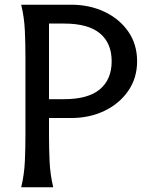

<svg xmlns="http://www.w3.org/2000/svg" viewBox="-20 -795 637 815"><path d="M282 -775Q360 -775 423.5 -745Q487 -715 524.5 -661Q562 -607 562 -535Q562 -464 524.5 -409.5Q487 -355 423.5 -324.5Q360 -294 282 -294H188V-222Q188 -166 190.5 -110Q193 -54 206 0H70Q83 -54 85.5 -110Q88 -166 88 -222V-553Q88 -609 85.5 -665Q83 -721 70 -775ZM188 -374H252Q354 -374 404 -416Q454 -458 454 -535Q454 -612 404 -653.5Q354 -695 252 -695H188Z"/></svg>

Font: Faculty Glyphic
Style: Regular
Weight: 400
Designer: Koto Studio, Dylan Young
Foundry: Koto Studio
Version: Version 1.004; ttfautohint (v1.8.4.7-5d5b)